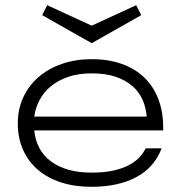

<svg xmlns="http://www.w3.org/2000/svg" viewBox="-20 -701 689 733"><path d="M540 -255.9Q537.6 -289.1 524.9 -318.8Q512.2 -348.6 486.8 -371.3Q461.4 -394 422.9 -407.5Q384.3 -420.9 330.1 -420.9Q279.3 -420.9 240.2 -407.5Q201.2 -394 173.8 -371.3Q146.5 -348.6 130.9 -318.8Q115.2 -289.1 110.8 -255.9ZM329.1 12.2Q265.1 12.2 213.1 -4.6Q161.1 -21.5 124.5 -53Q87.9 -84.5 67.9 -129.4Q47.9 -174.3 47.9 -230Q47.9 -284.2 68.8 -329.3Q89.8 -374.5 127.4 -407Q165 -439.5 216.8 -457.3Q268.6 -475.1 330.1 -475.1Q394 -475.1 444.8 -457Q495.6 -439 530.8 -405Q565.9 -371.1 584.5 -322.8Q603 -274.4 603 -213.9V-203.1H110.8Q114.3 -166 130.1 -136.2Q146 -106.4 173.8 -85.4Q201.7 -64.5 240.5 -53.2Q279.3 -42 329.1 -42Q377 -42 412.4 -49.8Q447.8 -57.6 472.4 -70.8Q497.1 -84 512.5 -100.6Q527.8 -117.2 536.1 -134.8H597.2Q568.4 -60.5 499.3 -24.2Q430.2 12.2 329.1 12.2ZM519 -643.1 330.1 -536.1 141.1 -643.1 160.2 -681.2 330.1 -603 500 -681.2Z"/></svg>

Font: Stint Ultra Expanded
Style: Regular
Weight: 400
Width: 7
Designer: Astigmatic (AOETI)
Foundry: Astigmatic (AOETI)
Version: Version 1.000